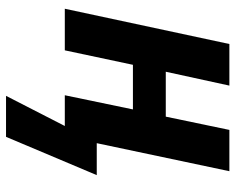

<svg xmlns="http://www.w3.org/2000/svg" viewBox="-92 -494 781 637"><g transform="rotate(90 298.5 -175.5)"><path d="M298 195 398 0H296L343 -226H195L147 0H9L126 -546H264L218 -335H367L411 -546H548L455 -106H561L434 195Z"/></g></svg>

Font: Noto Sans SemiCondensed
Style: Bold Italic
Weight: 700
Width: 4
Italic angle: -12°
Designer: Monotype Design Team
Foundry: Monotype Imaging Inc.
Version: Version 2.013; ttfautohint (v1.8.4.7-5d5b)